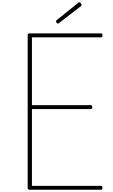

<svg xmlns="http://www.w3.org/2000/svg" viewBox="-20 -1693 1011 1713"><path d="M246 0Q236 0 231.5 -3.5Q227 -7 227 -15V-1380Q227 -1388 232 -1391.5Q237 -1395 247 -1395H884Q889 -1395 891.5 -1391Q894 -1387 894 -1377Q894 -1368 891.5 -1364Q889 -1360 884 -1360H265V-755H791Q796 -755 799.5 -750.5Q803 -746 803 -737Q803 -727 799.5 -723.5Q796 -720 791 -720H265V-35H884Q889 -35 891.5 -31Q894 -27 894 -18Q894 -8 891.5 -4Q889 0 884 0ZM498 -1482Q492 -1482 486 -1488.5Q480 -1495 480 -1501Q480 -1503 480 -1505.5Q480 -1508 483 -1511L674 -1665Q678 -1668 680.5 -1670.5Q683 -1673 687 -1673Q692 -1673 696.5 -1669Q701 -1665 704.5 -1660Q708 -1655 708 -1650Q708 -1647 707.5 -1645Q707 -1643 704 -1640L509 -1489Q505 -1486 503 -1484Q501 -1482 498 -1482Z"/></svg>

Font: Playwrite BE WAL Thin
Style: Regular
Weight: 250
Version: Version 1.002